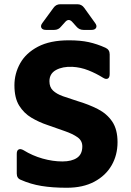

<svg xmlns="http://www.w3.org/2000/svg" viewBox="-20 -872 617 905"><path d="M295 13Q227 13 175.5 4.5Q124 -4 79 -24Q59 -31 59 -54V-147Q59 -163 68 -167.5Q77 -172 91 -164Q133 -138 181 -124.5Q229 -111 274 -111Q318 -111 343 -128Q368 -145 368 -182Q368 -209 345.5 -225Q323 -241 285.5 -254Q248 -267 203 -283Q164 -296 128.5 -317Q93 -338 70.5 -374Q48 -410 48 -470Q48 -525 75 -573.5Q102 -622 159 -652Q216 -682 305 -682Q359 -682 398 -673.5Q437 -665 477 -647Q497 -638 497 -616V-523Q497 -506 488 -501.5Q479 -497 465 -506Q433 -526 396.5 -540.5Q360 -555 321 -557Q275 -559 244 -542Q213 -525 213 -489Q213 -461 230 -445Q247 -429 276.5 -418.5Q306 -408 344 -396Q398 -380 441 -358Q484 -336 509 -299Q534 -262 534 -202Q534 -141 506 -92.5Q478 -44 424.5 -15.5Q371 13 295 13ZM197 -731Q180 -731 175 -741Q170 -751 180 -764L232 -835Q244 -852 264 -852H345Q365 -852 377 -835L428 -764Q438 -751 433 -741Q428 -731 411 -731H374Q353 -731 340 -747L323 -766Q304 -789 286 -767L268 -747Q256 -731 235 -731Z"/></svg>

Font: Pitagon Sans
Style: Bold
Weight: 700
Designer: Travis Tran
Foundry: Pitagon
Version: Version 1.001; ttfautohint (v1.8.4.7-5d5b);gftools[0.9.26]